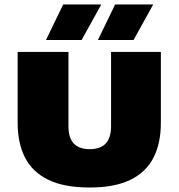

<svg xmlns="http://www.w3.org/2000/svg" viewBox="-20 -826 794 854"><path d="M379 8Q265.5 8 195 -26.2Q124.5 -60.5 91.5 -124.8Q58.5 -189 58.5 -280V-595H284.5V-264.5Q284.5 -212.5 308.2 -187.5Q332 -162.5 379 -162.5Q426 -162.5 450 -187.5Q474 -212.5 474 -264.5V-595H695.5V-280Q695.5 -189 662.8 -124.8Q630 -60.5 560 -26.2Q490 8 379 8ZM415.5 -648 492 -806H661.5L574 -648ZM184.5 -648 261 -806H430.5L343 -648Z"/></svg>

Font: Encode Sans SC SemiExpanded Black
Style: Regular
Weight: 900
Width: 6
Designer: Multiple Designers
Foundry: Impallari Type
Version: Version 3.002